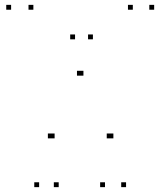

<svg xmlns="http://www.w3.org/2000/svg" viewBox="-20 -760 660 790"><path d="M141 10V-10H121V10ZM221.5 10V-10H201.5V10ZM316.7 -448.7V-468.7H296.7V-448.7ZM323.3 -448.7V-468.7H303.3V-448.7ZM412 10V-10H392V10ZM498.7 10V-10H478.7V10ZM614.3 -720V-740H594.3V-720ZM526.5 -720V-740H506.5V-720ZM446.5 -190.7V-210.7H426.5V-190.7ZM439.2 -190.7V-210.7H419.2V-190.7ZM362.3 -598.2V-618.2H342.3V-598.2ZM288.8 -598.2V-618.2H268.8V-598.2ZM204.7 -190.7V-210.7H184.7V-190.7ZM197 -190.7V-210.7H177V-190.7ZM117.3 -720V-740H97.3V-720ZM25.7 -720V-740H5.7V-720Z"/></svg>

Font: Monaspace Neon Dots Var
Style: Regular
Weight: 400
Designer: Riley Cran and the Lettermatic Team
Version: Version 1.100 (Monaspace Neon Dots)